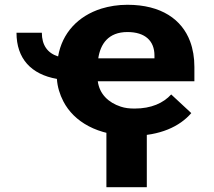

<svg xmlns="http://www.w3.org/2000/svg" viewBox="-20 -558 893 803"><path d="M780 -85 696 -163C663 -127 613 -104 543 -104C521 -104 503 -106 485 -112C433 -129 396 -165 389 -218H793V-278C793 -317 787 -353 775 -385C741 -476 655 -538 513 -538C473 -538 437 -532 404 -522C306 -491 240 -420 223 -322C178 -336 155 -370 155 -421H49C49 -313 110 -247 218 -228C220 -195 230 -163 245 -134C289 -49 388 10 533 10C649 10 732 -29 780 -85ZM626 -326V-314H391C400 -374 433 -424 513 -424C587 -424 626 -387 626 -326ZM594 225V-49H425V225Z"/></svg>

Font: Asimov
Style: XWid
Weight: 500
Designer: Google
Version: Version 2.000980; 2014